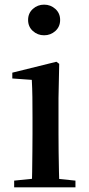

<svg xmlns="http://www.w3.org/2000/svg" viewBox="-20 -807 382 827"><path d="M41 0V-29L149 -40H198L305 -29V0ZM117 0Q118 -25 118.5 -66.5Q119 -108 119.5 -153Q120 -198 120 -232V-300Q120 -350 119.5 -388.5Q119 -427 117 -463L33 -469V-494L223 -541L235 -532L232 -385V-232Q232 -198 232.5 -153Q233 -108 234 -66.5Q235 -25 236 0ZM170 -655Q142 -655 121.5 -673.5Q101 -692 101 -721Q101 -750 121.5 -768.5Q142 -787 170 -787Q198 -787 218.5 -768.5Q239 -750 239 -721Q239 -692 218.5 -673.5Q198 -655 170 -655Z"/></svg>

Font: Noto Serif KR ExtraLight SemiBold
Style: Regular
Weight: 600
Version: Version 2.002-H1;hotconv 1.1.0;makeotfexe 2.6.0